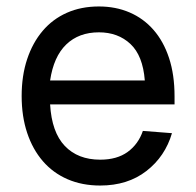

<svg xmlns="http://www.w3.org/2000/svg" viewBox="-20 -562 607 594"><path d="M290 12Q234 12 189 -7.5Q144 -27 112.5 -63.5Q81 -100 64 -151Q47 -202 47 -265Q47 -328 64 -379Q81 -430 112 -466.5Q143 -503 187 -522.5Q231 -542 286 -542Q338 -542 381 -523.5Q424 -505 455 -469.5Q486 -434 503 -382.5Q520 -331 520 -264V-239H135Q140 -153 180.5 -110.5Q221 -68 290 -68Q342 -68 375 -92Q408 -116 422 -157L512 -150Q491 -78 433 -33Q375 12 290 12ZM428 -313Q422 -390 383.5 -426Q345 -462 286 -462Q224 -462 185 -424.5Q146 -387 135 -313Z"/></svg>

Font: Geist
Style: Regular
Weight: 400
Designer: Basement.studio, Andrés Briganti, Mateo Zaragoza
Foundry: Basement.studio, Vercel, Andrés Briganti, Guido Ferreyra, Mateo Zaragoza
Version: Version 1.401